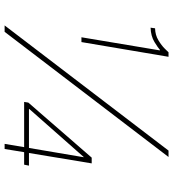

<svg xmlns="http://www.w3.org/2000/svg" viewBox="22 -790 767 852"><g transform="rotate(90 406.0 -363.5)"><path d="M92.3 0 647.7 -727.3H676.1L120.7 0ZM231.5 -727.3 166.2 -340.9H144.9L203.1 -688.9H200.3Q192.8 -681.5 166.2 -665.1Q139.6 -648.8 102.3 -647.7L105.1 -667.6Q134.9 -668.3 158.2 -682.4Q181.5 -696.4 195.5 -710.8Q209.5 -725.1 211.6 -727.3ZM431.8 -86.6 434.7 -105.1 679 -386.4H704.5L658.4 -108H714.5L710.2 -86.6H654.8L640.6 0H617.9L632.5 -86.6ZM636 -108 677.2 -350.9H676.1L463.1 -109.4V-108Z"/></g></svg>

Font: Inter UI Thin
Style: Italic
Weight: 100
Italic angle: -9.39999°
Designer: Rasmus Andersson
Foundry: rsms
Version: 3.2;8d6f07862